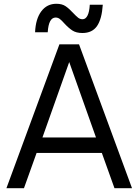

<svg xmlns="http://www.w3.org/2000/svg" viewBox="-20 -998 734 1018"><path d="M107 0H14L295 -763H399L680 0H587L520 -187H174ZM347 -669 205 -269H489ZM321 -874Q307 -890 297 -897.5Q287 -905 275 -905Q238 -905 233 -827H166Q169 -898 199 -938Q229 -978 279 -978Q309 -978 328 -965Q347 -952 369 -928Q385 -911 395 -903.5Q405 -896 418 -896Q434 -896 444 -915.5Q454 -935 456 -973H525Q520 -897 494.5 -860Q469 -823 417 -823Q384 -823 363.5 -836.5Q343 -850 321 -874Z"/></svg>

Font: Open Sauce One
Style: Regular
Weight: 400
Designer: Alfredo Marco Pradil
Foundry: Creative Sauce Fz LLC
Version: Version 1.477